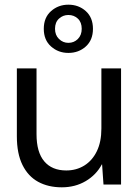

<svg xmlns="http://www.w3.org/2000/svg" viewBox="-20 -788 599 820"><path d="M244 12Q186 12 143 -11.5Q100 -35 76 -83.5Q52 -132 52 -206V-496H136V-215Q136 -138 169 -99Q202 -60 263 -60Q306 -60 340 -81Q374 -102 393.5 -142Q413 -182 413 -239V-496H497V0H422L416 -86H415Q391 -41 346 -14.5Q301 12 244 12ZM272 -562Q229 -562 198 -589.5Q167 -617 167 -665Q167 -713 198 -740.5Q229 -768 272 -768Q316 -768 346.5 -740.5Q377 -713 377 -665Q377 -617 346.5 -589.5Q316 -562 272 -562ZM272 -605Q296 -605 312.5 -621.5Q329 -638 329 -665Q329 -693 312.5 -708.5Q296 -724 272 -724Q249 -724 232 -708.5Q215 -693 215 -665Q215 -638 232 -621.5Q249 -605 272 -605Z"/></svg>

Font: DM Sans 28pt
Style: Regular
Weight: 400
Version: Version 4.004;gftools[0.9.30]